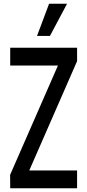

<svg xmlns="http://www.w3.org/2000/svg" viewBox="-20 -1005 466 1025"><path d="M34.5 0 34 -71.5 306.5 -694.5 332 -655H34.5V-750H391.5V-678.5L119 -55.5L93.5 -95H391.5V0ZM177.5 -813 242 -985H338L246.5 -813Z"/></svg>

Font: Mohave Medium
Style: Regular
Weight: 500
Designer: Gumpita Rahayu
Foundry: Tokotype
Version: Version 2.003